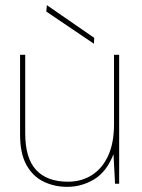

<svg xmlns="http://www.w3.org/2000/svg" viewBox="-20 -714 553 746"><path d="M241 12Q191 12 149 -8.5Q107 -29 82.5 -73.5Q58 -118 58 -191V-501H78V-196Q78 -99 120.5 -53.5Q163 -8 244 -8Q297 -8 337.5 -34Q378 -60 400.5 -109.5Q423 -159 423 -231V-501H443V0H427L421 -115Q394 -46 345.5 -17Q297 12 241 12ZM345 -544 160 -669 162 -694 346 -567Z"/></svg>

Font: DM Sans 18pt Thin
Style: Regular
Weight: 250
Designer: Colophon Foundry, Jonny Pinhorn
Foundry: Colophon Foundry
Version: Version 4.004;gftools[0.9.30]